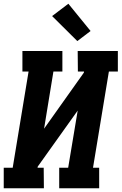

<svg xmlns="http://www.w3.org/2000/svg" viewBox="-21 -1008 651 1028"><path d="M214 0H-1V-110H47L132 -625H99V-735H313V-625H265L215 -319L428 -619L429 -625H396L395 -735H610V-625H562L477 -110H510V0H296V-110H344L395 -416L181 -116L180 -110H213ZM393 -788 258 -922 345 -988 464 -842Z"/></svg>

Font: Iosevka HT Extrabold Extended
Style: Italic
Weight: 800
Width: 7
Italic angle: -9°
Monospace: yes
Designer: Belleve Invis
Foundry: Belleve Invis
Version: Version 32.3.0; ttfautohint (v1.8.4)